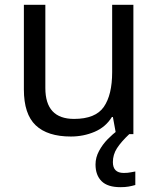

<svg xmlns="http://www.w3.org/2000/svg" viewBox="-20 -556 658 796"><path d="M533 -536V0H461L448 -71H444Q418 -29 372 -9.5Q326 10 274 10Q177 10 128 -36.5Q79 -83 79 -185V-536H168V-191Q168 -63 287 -63Q376 -63 410.5 -113Q445 -163 445 -257V-536ZM448 116Q448 161 493 161Q510 161 521.5 158.5Q533 156 541 155V211Q527 215 513 217.5Q499 220 479 220Q426 220 401 195Q376 170 376 126Q376 97 390.5 70Q405 43 426.5 21Q448 -1 468 -15L516 0Q482 32 465 58.5Q448 85 448 116Z"/></svg>

Font: Noto Sans Zanabazar Square
Style: Regular
Weight: 400
Version: Version 2.005; ttfautohint (v1.8.4.7-5d5b)